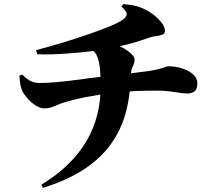

<svg xmlns="http://www.w3.org/2000/svg" viewBox="-20 -837 1040 930"><path d="M577 -817Q628 -813 656.5 -802.5Q685 -792 711 -775Q735 -759 757 -734Q779 -709 779 -688Q779 -674 766 -669Q753 -664 735.5 -662Q718 -660 704 -655Q664 -641 632.5 -631.5Q601 -622 572 -616Q566 -614 560 -613Q570 -608 579 -603Q605 -588 618.5 -573.5Q632 -559 632 -550Q632 -535 627 -524.5Q622 -514 617 -498Q615 -491 614 -482Q636 -485 654 -487Q679 -490 700 -493Q732 -498 751 -503Q770 -508 780 -512Q790 -516 794 -516Q830 -516 862.5 -505.5Q895 -495 915.5 -476.5Q936 -458 936 -435Q936 -405 922 -394.5Q908 -384 888 -384Q868 -384 826 -391Q784 -398 739 -398Q709 -398 684 -397.5Q659 -397 635 -396L608 -394Q598 -294 561 -214Q514 -112 421 -41Q328 30 188 73L180 58Q255 12 309 -40.5Q363 -93 398.5 -153Q434 -213 451 -281Q463 -328 466 -379Q429 -373 392 -366Q354 -358 323 -350Q292 -342 276 -336Q255 -328 236.5 -320Q218 -312 194 -312Q175 -312 153 -326Q131 -340 113 -360.5Q95 -381 87 -398Q76 -426 74 -471L87 -476Q114 -450 132.5 -442.5Q151 -435 173 -435Q200 -435 238.5 -438Q277 -441 319.5 -446Q362 -451 402 -457Q438 -461 467 -465Q466 -487 464 -506Q460 -541 450 -566Q443 -581 432 -590Q379 -583 308 -578Q237 -572 160 -574L155 -594Q215 -610 281.5 -630Q348 -650 410 -671.5Q472 -693 517.5 -712Q563 -731 579 -745Q595 -758 594 -770Q593 -782 568 -806Z"/></svg>

Font: Early Summer Mincho Heavy
Style: Regular
Weight: 900
Designer: GuiWonder
Version: Version 1.002